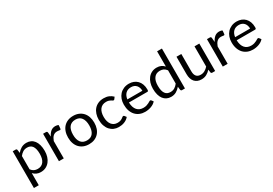

<svg xmlns="http://www.w3.org/2000/svg" viewBox="44 -1816 4368 3069"><g transform="rotate(-30 2228.0 -282.0)"><path d="M155.5 -428Q187.5 -467.5 229.5 -491.5Q271.5 -515.5 325.5 -515.5Q369.5 -515.5 405 -498.8Q440.5 -482 465.5 -449.2Q490.5 -416.5 504 -368Q517.5 -319.5 517.5 -256.5Q517.5 -200.5 502.5 -152.2Q487.5 -104 459.2 -68.8Q431 -33.5 390.2 -13.2Q349.5 7 298.5 7Q252 7 218.8 -8.8Q185.5 -24.5 160 -52.5V171.5H70.5V-506.5H124Q143 -506.5 147.5 -488ZM160 -122Q184.5 -89 213.5 -75.5Q242.5 -62 278.5 -62Q349.5 -62 387.5 -112.5Q425.5 -163 425.5 -256.5Q425.5 -306 416.8 -341.5Q408 -377 391.5 -399.8Q375 -422.5 351 -433Q327 -443.5 296.5 -443.5Q253 -443.5 220.2 -423.5Q187.5 -403.5 160 -367Z M715.5 -405Q739.5 -457 774.5 -486.2Q809.5 -515.5 860 -515.5Q876 -515.5 890.8 -512Q905.5 -508.5 917 -501L910.5 -434.5Q907.5 -422 895.5 -422Q888.5 -422 875 -425Q861.5 -428 844.5 -428Q820.5 -428 801.8 -421Q783 -414 768.2 -400.2Q753.5 -386.5 741.8 -366.2Q730 -346 720.5 -320V0H631V-506.5H682Q696.5 -506.5 702 -501Q707.5 -495.5 709.5 -482Z M1188 -62.5Q1263 -62.5 1300 -112.8Q1337 -163 1337 -253Q1337 -343.5 1300 -394Q1263 -444.5 1188 -444.5Q1150 -444.5 1121.8 -431.5Q1093.5 -418.5 1074.8 -394Q1056 -369.5 1046.8 -333.8Q1037.5 -298 1037.5 -253Q1037.5 -163 1074.8 -112.8Q1112 -62.5 1188 -62.5ZM1188 -514.5Q1243.5 -514.5 1288 -496Q1332.5 -477.5 1364 -443.5Q1395.5 -409.5 1412.2 -361.2Q1429 -313 1429 -253.5Q1429 -193.5 1412.2 -145.5Q1395.5 -97.5 1364 -63.5Q1332.5 -29.5 1288 -11.2Q1243.5 7 1188 7Q1132 7 1087.2 -11.2Q1042.5 -29.5 1011 -63.5Q979.5 -97.5 962.8 -145.5Q946 -193.5 946 -253.5Q946 -313 962.8 -361.2Q979.5 -409.5 1011 -443.5Q1042.5 -477.5 1087.2 -496Q1132 -514.5 1188 -514.5Z M1894 -416.5Q1890 -411 1886 -408Q1882 -405 1875 -405Q1867.5 -405 1858.5 -411.2Q1849.5 -417.5 1836.2 -425Q1823 -432.5 1803.8 -438.8Q1784.5 -445 1756.5 -445Q1719 -445 1690.5 -431.8Q1662 -418.5 1642.8 -393.5Q1623.5 -368.5 1613.8 -333Q1604 -297.5 1604 -253.5Q1604 -207.5 1614.5 -171.8Q1625 -136 1644.2 -111.8Q1663.5 -87.5 1690.8 -74.8Q1718 -62 1752 -62Q1784.5 -62 1805.5 -69.8Q1826.5 -77.5 1840.2 -87Q1854 -96.5 1863.2 -104.2Q1872.5 -112 1881.5 -112Q1892.5 -112 1898.5 -103.5L1923.5 -71Q1907 -50.5 1886 -36Q1865 -21.5 1840.8 -11.8Q1816.5 -2 1790 2.5Q1763.5 7 1736 7Q1688.5 7 1647.8 -10.5Q1607 -28 1577 -61.2Q1547 -94.5 1530 -143Q1513 -191.5 1513 -253.5Q1513 -310 1528.8 -358Q1544.5 -406 1574.8 -440.8Q1605 -475.5 1649.2 -495Q1693.5 -514.5 1751 -514.5Q1804.5 -514.5 1845.2 -497.2Q1886 -480 1917.5 -448.5Z M2421 -71Q2404.5 -51 2381.5 -36.2Q2358.5 -21.5 2332.2 -12Q2306 -2.5 2278 2.2Q2250 7 2222.5 7Q2170 7 2125.8 -10.8Q2081.5 -28.5 2049.2 -62.8Q2017 -97 1999 -147.5Q1981 -198 1981 -263.5Q1981 -316.5 1997.2 -362.5Q2013.5 -408.5 2044 -442.2Q2074.5 -476 2118.5 -495.2Q2162.5 -514.5 2217.5 -514.5Q2263 -514.5 2301.8 -499.2Q2340.5 -484 2368.8 -455.2Q2397 -426.5 2413 -384.2Q2429 -342 2429 -288Q2429 -267 2424.5 -260Q2420 -253 2407.5 -253H2069Q2070.5 -205 2082.2 -169.5Q2094 -134 2115 -110.2Q2136 -86.5 2165 -74.8Q2194 -63 2230 -63Q2263.5 -63 2287.8 -70.8Q2312 -78.5 2329.5 -87.5Q2347 -96.5 2358.8 -104.2Q2370.5 -112 2379 -112Q2390 -112 2396 -103.5ZM2349 -308.5Q2349 -339.5 2340.2 -365.2Q2331.5 -391 2314.8 -409.8Q2298 -428.5 2274 -438.8Q2250 -449 2219.5 -449Q2155.5 -449 2118.2 -411.8Q2081 -374.5 2072 -308.5Z M2957 -736.5V0H2904Q2885 0 2880 -18.5L2872 -80Q2839.5 -41 2798 -17Q2756.5 7 2702 7Q2658.5 7 2623 -9.8Q2587.5 -26.5 2562.5 -59Q2537.5 -91.5 2524 -140Q2510.5 -188.5 2510.5 -251.5Q2510.5 -307.5 2525.5 -355.8Q2540.5 -404 2568.5 -439.5Q2596.5 -475 2637.2 -495.2Q2678 -515.5 2729 -515.5Q2775.5 -515.5 2808.8 -499.8Q2842 -484 2868 -456V-736.5ZM2868 -386Q2843 -419.5 2814 -432.8Q2785 -446 2749 -446Q2678.5 -446 2640.5 -395.5Q2602.5 -345 2602.5 -251.5Q2602.5 -202 2611 -166.8Q2619.5 -131.5 2636 -108.8Q2652.5 -86 2676.5 -75.5Q2700.5 -65 2731 -65Q2775 -65 2807.8 -85Q2840.5 -105 2868 -141.5Z M3514.5 -506.5V0H3461.5Q3442.5 0 3437.5 -18.5L3430.5 -73Q3397.5 -36.5 3356.5 -14.2Q3315.5 8 3262.5 8Q3221 8 3189.2 -5.8Q3157.5 -19.5 3136 -44.5Q3114.5 -69.5 3103.8 -105Q3093 -140.5 3093 -183.5V-506.5H3182V-183.5Q3182 -126 3208.2 -94.5Q3234.5 -63 3288.5 -63Q3328 -63 3362.2 -81.8Q3396.5 -100.5 3425.5 -133.5V-506.5Z M3740 -405Q3764 -457 3799 -486.2Q3834 -515.5 3884.5 -515.5Q3900.5 -515.5 3915.2 -512Q3930 -508.5 3941.5 -501L3935 -434.5Q3932 -422 3920 -422Q3913 -422 3899.5 -425Q3886 -428 3869 -428Q3845 -428 3826.2 -421Q3807.5 -414 3792.8 -400.2Q3778 -386.5 3766.2 -366.2Q3754.5 -346 3745 -320V0H3655.5V-506.5H3706.5Q3721 -506.5 3726.5 -501Q3732 -495.5 3734 -482Z M4410 -71Q4393.5 -51 4370.5 -36.2Q4347.5 -21.5 4321.2 -12Q4295 -2.5 4267 2.2Q4239 7 4211.5 7Q4159 7 4114.8 -10.8Q4070.5 -28.5 4038.2 -62.8Q4006 -97 3988 -147.5Q3970 -198 3970 -263.5Q3970 -316.5 3986.2 -362.5Q4002.5 -408.5 4033 -442.2Q4063.5 -476 4107.5 -495.2Q4151.5 -514.5 4206.5 -514.5Q4252 -514.5 4290.8 -499.2Q4329.5 -484 4357.8 -455.2Q4386 -426.5 4402 -384.2Q4418 -342 4418 -288Q4418 -267 4413.5 -260Q4409 -253 4396.5 -253H4058Q4059.5 -205 4071.2 -169.5Q4083 -134 4104 -110.2Q4125 -86.5 4154 -74.8Q4183 -63 4219 -63Q4252.5 -63 4276.8 -70.8Q4301 -78.5 4318.5 -87.5Q4336 -96.5 4347.8 -104.2Q4359.5 -112 4368 -112Q4379 -112 4385 -103.5ZM4338 -308.5Q4338 -339.5 4329.2 -365.2Q4320.5 -391 4303.8 -409.8Q4287 -428.5 4263 -438.8Q4239 -449 4208.5 -449Q4144.5 -449 4107.2 -411.8Q4070 -374.5 4061 -308.5Z"/></g></svg>

Font: Lato
Style: Regular
Weight: 400
Designer: Lukasz Dziedzic with Adam Twardoch and Botio Nikoltchev
Foundry: tyPoland Lukasz Dziedzic
Version: Version 2.010; 2014-09-01; http://www.latofonts.com/; ttfaut